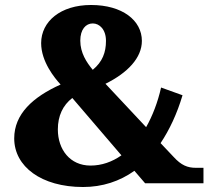

<svg xmlns="http://www.w3.org/2000/svg" viewBox="-20 -735 859 770"><path d="M145 -562C145 -488 199 -422 223 -396C112 -346 37 -278 37 -180C37 -67 146 15 313 15C391 15 460 -8 519 -50L562 0H796V-62H766C732 -62 707 -72 676 -106L624 -161C660 -215 690 -279 712 -353L626 -384C613 -326 592 -271 566 -225L403 -399C492 -443 549 -503 549 -571C549 -653 471 -715 345 -715C223 -715 145 -649 145 -562ZM212 -216C212 -270 232 -313 270 -342L467 -112C430 -86 388 -71 343 -71C261 -71 212 -135 212 -216ZM302 -572C302 -617 324 -641 352 -641C379 -641 405 -617 405 -571C405 -525 391 -487 352 -455C327 -485 302 -523 302 -572Z"/></svg>

Font: LT Superior Serif ExtraBold
Style: Regular
Weight: 800
Designer: Daniel Lyons
Foundry: LyonsType
Version: Version 2.120;FEAKit 1.0